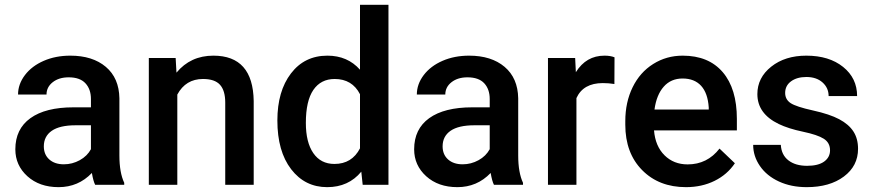

<svg xmlns="http://www.w3.org/2000/svg" viewBox="-20 -770 3638 800"><path d="M376.5 0Q368.7 -15.1 362.8 -49.3Q306.2 9.8 224.1 9.8Q144.5 9.8 94.2 -35.6Q43.9 -81.1 43.9 -147.9Q43.9 -232.4 106.7 -277.6Q169.4 -322.8 286.1 -322.8H358.9V-357.4Q358.9 -398.4 335.9 -423.1Q313 -447.8 266.1 -447.8Q225.6 -447.8 199.7 -427.5Q173.8 -407.2 173.8 -376H55.2Q55.2 -419.4 84 -457.3Q112.8 -495.1 162.4 -516.6Q211.9 -538.1 272.9 -538.1Q365.7 -538.1 420.9 -491.5Q476.1 -444.8 477.5 -360.4V-122.1Q477.5 -50.8 497.6 -8.3V0ZM246.1 -85.4Q281.2 -85.4 312.3 -102.5Q343.3 -119.6 358.9 -148.4V-248H294.9Q229 -248 195.8 -225.1Q162.6 -202.1 162.6 -160.2Q162.6 -126 185.3 -105.7Q208 -85.4 246.1 -85.4Z M711.9 -528.3 715.3 -467.3Q773.9 -538.1 869.1 -538.1Q1034.2 -538.1 1037.1 -349.1V0H918.5V-342.3Q918.5 -392.6 896.7 -416.7Q875 -440.9 825.7 -440.9Q753.9 -440.9 718.8 -376V0H600.1V-528.3Z M1135.7 -268.1Q1135.7 -390.1 1192.4 -464.1Q1249 -538.1 1344.2 -538.1Q1428.2 -538.1 1480 -479.5V-750H1598.6V0H1491.2L1485.4 -54.7Q1432.1 9.8 1343.3 9.8Q1250.5 9.8 1193.1 -64.9Q1135.7 -139.6 1135.7 -268.1ZM1254.4 -257.8Q1254.4 -177.2 1285.4 -132.1Q1316.4 -86.9 1373.5 -86.9Q1446.3 -86.9 1480 -151.9V-377.4Q1447.3 -440.9 1374.5 -440.9Q1316.9 -440.9 1285.6 -395.3Q1254.4 -349.6 1254.4 -257.8Z M2038.1 0Q2030.3 -15.1 2024.4 -49.3Q1967.8 9.8 1885.7 9.8Q1806.2 9.8 1755.9 -35.6Q1705.6 -81.1 1705.6 -147.9Q1705.6 -232.4 1768.3 -277.6Q1831.1 -322.8 1947.8 -322.8H2020.5V-357.4Q2020.5 -398.4 1997.6 -423.1Q1974.6 -447.8 1927.7 -447.8Q1887.2 -447.8 1861.3 -427.5Q1835.4 -407.2 1835.4 -376H1716.8Q1716.8 -419.4 1745.6 -457.3Q1774.4 -495.1 1824 -516.6Q1873.5 -538.1 1934.6 -538.1Q2027.3 -538.1 2082.5 -491.5Q2137.7 -444.8 2139.2 -360.4V-122.1Q2139.2 -50.8 2159.2 -8.3V0ZM1907.7 -85.4Q1942.9 -85.4 1973.9 -102.5Q2004.9 -119.6 2020.5 -148.4V-248H1956.5Q1890.6 -248 1857.4 -225.1Q1824.2 -202.1 1824.2 -160.2Q1824.2 -126 1846.9 -105.7Q1869.6 -85.4 1907.7 -85.4Z M2540 -419.9Q2516.6 -423.8 2491.7 -423.8Q2410.2 -423.8 2381.8 -361.3V0H2263.2V-528.3H2376.5L2379.4 -469.2Q2422.4 -538.1 2498.5 -538.1Q2523.9 -538.1 2540.5 -531.2Z M2838.4 9.8Q2725.6 9.8 2655.5 -61.3Q2585.4 -132.3 2585.4 -250.5V-265.1Q2585.4 -344.2 2616 -406.5Q2646.5 -468.8 2701.7 -503.4Q2756.8 -538.1 2824.7 -538.1Q2932.6 -538.1 2991.5 -469.2Q3050.3 -400.4 3050.3 -274.4V-226.6H2705.1Q2710.4 -161.1 2748.8 -123Q2787.1 -85 2845.2 -85Q2926.8 -85 2978 -150.9L3042 -89.8Q3010.3 -42.5 2957.3 -16.4Q2904.3 9.8 2838.4 9.8ZM2824.2 -442.9Q2775.4 -442.9 2745.4 -408.7Q2715.3 -374.5 2707 -313.5H2933.1V-322.3Q2929.2 -381.8 2901.4 -412.4Q2873.5 -442.9 2824.2 -442.9Z M3438.5 -143.6Q3438.5 -175.3 3412.4 -191.9Q3386.2 -208.5 3325.7 -221.2Q3265.1 -233.9 3224.6 -253.4Q3135.7 -296.4 3135.7 -377.9Q3135.7 -446.3 3193.4 -492.2Q3251 -538.1 3339.8 -538.1Q3434.6 -538.1 3492.9 -491.2Q3551.3 -444.3 3551.3 -369.6H3432.6Q3432.6 -403.8 3407.2 -426.5Q3381.8 -449.2 3339.8 -449.2Q3300.8 -449.2 3276.1 -431.2Q3251.5 -413.1 3251.5 -382.8Q3251.5 -355.5 3274.4 -340.3Q3297.4 -325.2 3367.2 -309.8Q3437 -294.4 3476.8 -273.2Q3516.6 -252 3535.9 -222.2Q3555.2 -192.4 3555.2 -149.9Q3555.2 -78.6 3496.1 -34.4Q3437 9.8 3341.3 9.8Q3276.4 9.8 3225.6 -13.7Q3174.8 -37.1 3146.5 -78.1Q3118.2 -119.1 3118.2 -166.5H3233.4Q3235.8 -124.5 3265.1 -101.8Q3294.4 -79.1 3342.8 -79.1Q3389.6 -79.1 3414.1 -96.9Q3438.5 -114.7 3438.5 -143.6Z"/></svg>

Font: Shabnam Medium FD
Style: Medium-FD
Weight: 500
Foundry: DejaVu fonts team - Redesigned by Saber Rastikerdar - Based on Vazir font
Version: Version 5.0.0